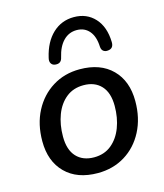

<svg xmlns="http://www.w3.org/2000/svg" viewBox="-113 -832 790 925"><g transform="rotate(-15 282.5 -369.0)"><path d="M261 9Q158 9 99.5 -49.5Q41 -108 41 -208Q41 -293 75 -358Q109 -423 168.5 -460Q228 -497 304 -497Q407 -497 465.5 -438.5Q524 -380 524 -280Q524 -195 490 -129.5Q456 -64 396.5 -27.5Q337 9 261 9ZM263 -69Q314 -69 349.5 -98Q385 -127 403.5 -175.5Q422 -224 422 -283Q422 -349 390 -383.5Q358 -418 302 -418Q251 -418 215.5 -389.5Q180 -361 161.5 -312.5Q143 -264 143 -204Q143 -138 175 -103.5Q207 -69 263 -69ZM198 -549Q184 -550 177 -561Q170 -572 175 -590Q192 -664 236 -705.5Q280 -747 342 -747Q406 -747 446 -703.5Q486 -660 488 -584Q489 -552 461 -549Q447 -547 437.5 -554Q428 -561 427 -577Q425 -628 401.5 -655.5Q378 -683 339 -683Q300 -683 272.5 -655Q245 -627 233 -575Q227 -546 198 -549Z"/></g></svg>

Font: Nunito SemiBold
Style: Italic
Weight: 600
Italic angle: -9°
Designer: Vernon Adams
Foundry: Vernon Adams
Version: Version 3.601; ttfautohint (v1.8.2.53-6de2)